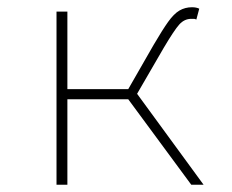

<svg xmlns="http://www.w3.org/2000/svg" viewBox="-20 -510 640 530"><path d="M136 0V-478H166V-264H349L542 0H508L334 -236H166V0ZM352 -240 322 -243 404 -386Q428 -427 444 -449.5Q460 -472 475.5 -481Q491 -490 510 -490Q522 -490 530 -486L522 -456Q518 -458 515.5 -458Q513 -458 508 -458Q489 -458 475 -442.5Q461 -427 432 -378Z"/></svg>

Font: Source Code Pro ExtraLight
Style: Regular
Weight: 200
Monospace: yes
Designer: Paul D. Hunt, Teo Tuominen
Foundry: Adobe
Version: Version 1.026;hotconv 1.1.0;makeotfexe 2.6.0